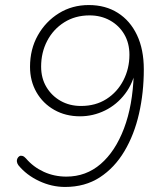

<svg xmlns="http://www.w3.org/2000/svg" viewBox="-20 -733 640 761"><path d="M238 8Q185 8 135 -15.5Q85 -39 53 -78Q48 -85 47 -92Q46 -99 49 -105Q52 -111 57 -114Q62 -117 69 -115Q76 -113 83 -105Q112 -71 153.5 -52Q195 -33 243 -33Q321 -33 379 -83Q437 -133 471.5 -224Q506 -315 510 -438L511 -464H519Q509 -405 476 -361.5Q443 -318 396 -295Q349 -272 297 -272Q240 -272 195 -297.5Q150 -323 124.5 -367.5Q99 -412 99 -468Q99 -538 130 -593Q161 -648 213.5 -680.5Q266 -713 332 -713Q398 -713 447 -682Q496 -651 523 -594Q550 -537 550 -458Q550 -366 531 -282.5Q512 -199 473 -133.5Q434 -68 375.5 -30Q317 8 238 8ZM301 -313Q359 -313 402 -340.5Q445 -368 469 -414.5Q493 -461 493 -516Q493 -562 472.5 -597Q452 -632 416 -652Q380 -672 335 -672Q278 -672 234.5 -644.5Q191 -617 167 -571Q143 -525 143 -469Q143 -423 164 -388Q185 -353 220.5 -333Q256 -313 301 -313Z"/></svg>

Font: Nunito Variable Extra Light
Style: Italic
Weight: 200
Italic angle: -9°
Designer: Vernon Adams
Foundry: Vernon Adams
Version: Version 3.602